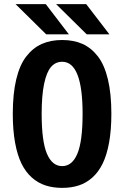

<svg xmlns="http://www.w3.org/2000/svg" viewBox="-20 -900 610 931"><path d="M510.5 -733.5H400.5L252 -880H398ZM314 -733.5H204L55.5 -880H202ZM42 -348Q42 -445.5 58.8 -515.5Q75.5 -585.5 107.8 -626.8Q140 -668 182.8 -687Q225.5 -706 281.5 -706Q337.5 -706 380 -687Q422.5 -668 454.5 -626.8Q486.5 -585.5 503.2 -515.5Q520 -445.5 520 -348Q520 -269.5 509 -208.8Q498 -148 477.8 -106.8Q457.5 -65.5 427.8 -39Q398 -12.5 362 -0.8Q326 11 281.5 11Q237 11 200.8 -0.8Q164.5 -12.5 134.5 -39Q104.5 -65.5 84.2 -106.8Q64 -148 53 -208.8Q42 -269.5 42 -348ZM380.5 -348Q380.5 -600.5 281.5 -600.5Q249.5 -600.5 227.8 -575.8Q206 -551 194 -494Q182 -437 182 -348Q182 -215 207.5 -154.8Q233 -94.5 281.5 -94.5Q330 -94.5 355.2 -154.8Q380.5 -215 380.5 -348Z"/></svg>

Font: League Mono Narrow SemiBold
Style: Regular
Weight: 600
Width: 3
Designer: Tyler Finck
Foundry: The League of Moveable Type / Tyler Finck
Version: Version 2.210